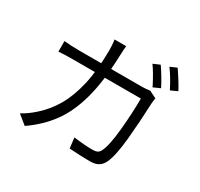

<svg xmlns="http://www.w3.org/2000/svg" viewBox="-172 -1019 1321 1271"><g transform="rotate(30 488.5 -384.0)"><path d="M814.6 -631 762.7 -607.8 754.9 -623.4Q739.9 -653.1 720.3 -686.6Q700.7 -720.2 683.8 -742.9L734.7 -764.8Q753.8 -737.9 776.7 -699.6Q799.6 -661.3 814.6 -631ZM923.5 -670.9 871.9 -647.7Q830.9 -729.2 791.1 -781.9L841.4 -803.7Q860.8 -776.1 885.3 -737.2Q909.8 -698.2 923.5 -670.9ZM470.2 -677.6Q463.7 -481.7 427.2 -347.7Q390.7 -213.7 324.8 -123.7Q258.9 -33.6 157.7 36.6L88.4 -19.8Q138.1 -46.3 187.1 -90.9Q251.8 -148.4 296.2 -225.8Q340.6 -303.2 365.8 -413Q391 -522.8 392.2 -675.9Q392.2 -694.6 390.7 -717.4Q389.2 -740.2 386.2 -756.6H475.2Q472.2 -731.4 470.2 -677.6ZM809.6 -506.5Q804.7 -374 791.5 -234.9Q778.3 -95.7 750.1 -35.4Q735.4 -4.4 711 9.6Q686.6 23.6 646.4 23.6Q584.8 23.6 489.9 17.2L480.5 -62.3Q562.1 -51.3 626.1 -51.3Q647.7 -51.3 661.4 -58.3Q675 -65.4 682.9 -83.1Q708 -133.4 720.4 -265.8Q732.8 -398.2 732.8 -504.8H216.7Q143.6 -504.8 104.6 -501.1V-581.5Q165.9 -576.2 216.1 -576.2H699.5Q726.2 -576.2 761 -580.9L815.2 -554.1Q810.8 -528.3 809.6 -506.5Z"/></g></svg>

Font: Min Sans VF VF
Style: Regular
Weight: 400
Designer: Jinseong-Kim, NotoSansCJK, Nunito
Foundry: Jinseong-Kim
Version: Version 1.420;Glyphs 3.1.2 (3151)